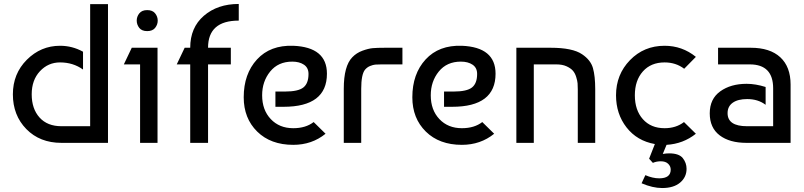

<svg xmlns="http://www.w3.org/2000/svg" viewBox="-20 -721 4060 969"><path d="M435 -700H525V0H290Q181 0 113 -69.5Q45 -139 45 -245Q45 -349 115.5 -419.5Q186 -490 283 -490Q345 -490 399 -460V-370Q349 -406 283 -406Q223 -406 181.5 -361.5Q140 -317 140 -245Q140 -172 179.5 -128Q219 -84 290 -84H435Z M775 0H687V-396H605L645 -480H775ZM683 -580Q670 -597 670 -617Q670 -637 683 -653.5Q696 -670 723 -670Q750 -670 763 -653.5Q776 -637 776 -617Q776 -597 763 -580.5Q750 -564 723 -564Q696 -564 683 -580Z M1145 -396H1030V0H940V-396H872L912 -480H940Q940 -582 1009 -641.5Q1078 -701 1185 -701V-617Q1030 -617 1030 -480H1145Z M1460 -490Q1630 -483 1630 -349Q1630 -182 1411 -182H1370V-259H1418Q1485 -259 1511 -279.5Q1537 -300 1537 -348Q1537 -379 1514 -394.5Q1491 -410 1455 -410Q1384 -410 1343.5 -360Q1303 -310 1303 -240Q1303 -166 1346.5 -120Q1390 -74 1460 -74Q1523 -74 1563 -105L1623 -46Q1554 10 1460 10Q1346 10 1278 -57Q1210 -124 1210 -230Q1210 -348 1277 -421Q1344 -494 1460 -490Z M1715 0V-273Q1715 -388 1758 -432Q1779 -454 1809 -465Q1839 -476 1861.5 -478Q1884 -480 1923 -480H2011V-396H1905Q1885 -396 1874 -395Q1863 -394 1848 -388Q1833 -382 1822 -369Q1803 -345 1803 -273V0Z M2311 -490Q2481 -483 2481 -349Q2481 -182 2262 -182H2221V-259H2269Q2336 -259 2362 -279.5Q2388 -300 2388 -348Q2388 -379 2365 -394.5Q2342 -410 2306 -410Q2235 -410 2194.5 -360Q2154 -310 2154 -240Q2154 -166 2197.5 -120Q2241 -74 2311 -74Q2374 -74 2414 -105L2474 -46Q2405 10 2311 10Q2197 10 2129 -57Q2061 -124 2061 -230Q2061 -348 2128 -421Q2195 -494 2311 -490Z M2586 -480H2759Q2870 -480 2918 -447Q2961 -418 2972.5 -377.5Q2984 -337 2984 -271V0H2896V-270Q2896 -288 2895 -300.5Q2894 -313 2888 -332.5Q2882 -352 2871 -364.5Q2860 -377 2839 -386.5Q2818 -396 2788 -396H2674V0H2586Z M3275 101 3256 80 3285 6Q3195 -10 3142 -78Q3089 -146 3089 -240Q3089 -345 3159.5 -417.5Q3230 -490 3334 -490Q3423 -490 3492 -434L3433 -374Q3391 -406 3334 -406Q3265 -406 3224.5 -360.5Q3184 -315 3184 -240Q3184 -165 3224.5 -119.5Q3265 -74 3334 -74Q3392 -74 3432 -105L3492 -46Q3428 5 3344 10L3325 56Q3342 53 3357 53Q3407 53 3426 77Q3445 101 3445 131Q3445 173 3412.5 200.5Q3380 228 3322 228Q3274 228 3218 204L3237 163Q3274 179 3307 179Q3365 179 3365 135Q3365 118 3352 105.5Q3339 93 3315 93Q3293 93 3275 101Z M3844 -282V-192Q3806 -221 3751 -221Q3704 -221 3678 -202.5Q3652 -184 3652 -150Q3652 -84 3750 -84H3882V-275Q3882 -396 3764 -396H3604V-480H3769Q3866 -480 3918 -432Q3970 -384 3970 -294V0H3747Q3662 0 3612 -38Q3562 -76 3562 -149Q3562 -222 3615 -260Q3668 -298 3748 -298Q3793 -298 3844 -282Z"/></svg>

Font: Baumans
Style: Regular
Weight: 400
Designer: Henadij Zarechnjuk
Foundry: Cyreal (www.cyreal.org)
Version: Version 001.001